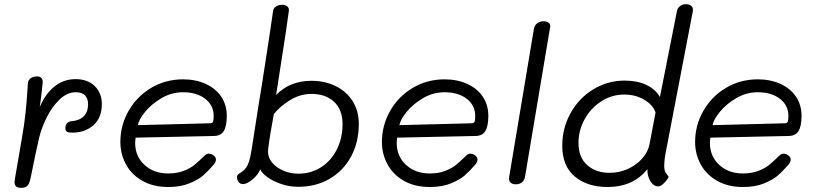

<svg xmlns="http://www.w3.org/2000/svg" viewBox="-20 -894 3921 922"><path d="M469 -394Q469 -328 428.5 -292.5Q388 -257 327 -257Q309 -257 301.5 -261.5Q294 -266 294 -277Q294 -310 325 -312Q364 -316 383.5 -337Q403 -358 403 -394Q403 -419 389 -435Q375 -451 343 -451Q303 -451 267 -417Q231 -383 205.5 -332.5Q180 -282 168 -233Q153 -168 131 -59Q124 -18 114.5 -5Q105 8 83 8Q64 8 57 1Q50 -6 50 -20Q50 -24 52 -38L85 -230Q97 -297 103 -355.5Q109 -414 114 -494Q115 -509 127 -518Q139 -527 157 -527Q187 -527 185 -497Q180 -443 171 -380Q198 -444 242 -479Q286 -514 343 -514Q401 -514 435 -480.5Q469 -447 469 -394Z M558 -212Q558 -292 597.5 -361.5Q637 -431 706 -472Q775 -513 859 -513Q920 -513 968 -491Q1016 -469 1042.5 -429.5Q1069 -390 1069 -338Q1069 -288 1054.5 -264.5Q1040 -241 1006 -241L631 -233Q629 -215 629 -208Q629 -144 673.5 -102.5Q718 -61 788 -61Q830 -61 862 -73.5Q894 -86 913.5 -102Q933 -118 963 -147Q972 -156 983 -156Q995 -156 1006 -147.5Q1017 -139 1017 -128Q1017 -115 1005 -102Q978 -71 955 -51Q932 -31 889.5 -13.5Q847 4 788 4Q716 4 664 -25.5Q612 -55 585 -104.5Q558 -154 558 -212ZM988 -302Q1000 -302 1003 -309.5Q1006 -317 1006 -337Q1006 -388 965.5 -419.5Q925 -451 859 -451Q804 -451 756 -423Q708 -395 677 -357Q646 -319 642 -293Z M1703 -299Q1703 -211 1666 -142.5Q1629 -74 1563 -35.5Q1497 3 1413 3Q1369 3 1330 -10.5Q1291 -24 1264 -43.5Q1237 -63 1230 -81Q1221 -59 1201 -40Q1181 -21 1164 -14Q1156 -10 1147 -10Q1133 -10 1125.5 -20.5Q1118 -31 1118 -44Q1118 -54 1131 -62Q1158 -78 1169 -101Q1177 -118 1182 -141.5Q1187 -165 1197 -231Q1201 -255 1206.5 -292.5Q1212 -330 1221 -385L1239 -496Q1282 -771 1291 -839Q1292 -854 1305 -862.5Q1318 -871 1335 -871Q1351 -871 1360 -863Q1369 -855 1367 -841Q1356 -756 1330 -593L1306 -438Q1372 -506 1476 -506Q1540 -506 1592 -480.5Q1644 -455 1673.5 -408Q1703 -361 1703 -299ZM1625 -297Q1625 -367 1584.5 -405Q1544 -443 1476 -443Q1421 -443 1372.5 -413Q1324 -383 1295 -346L1279 -256Q1275 -232 1271 -203.5Q1267 -175 1267 -166Q1267 -137 1287 -113Q1307 -89 1340.5 -74.5Q1374 -60 1413 -60Q1475 -60 1523.5 -92Q1572 -124 1598.5 -178.5Q1625 -233 1625 -297Z M1814 -212Q1814 -292 1853.5 -361.5Q1893 -431 1962 -472Q2031 -513 2115 -513Q2176 -513 2224 -491Q2272 -469 2298.5 -429.5Q2325 -390 2325 -338Q2325 -288 2310.5 -264.5Q2296 -241 2262 -241L1887 -233Q1885 -215 1885 -208Q1885 -144 1929.5 -102.5Q1974 -61 2044 -61Q2086 -61 2118 -73.5Q2150 -86 2169.5 -102Q2189 -118 2219 -147Q2228 -156 2239 -156Q2251 -156 2262 -147.5Q2273 -139 2273 -128Q2273 -115 2261 -102Q2234 -71 2211 -51Q2188 -31 2145.5 -13.5Q2103 4 2044 4Q1972 4 1920 -25.5Q1868 -55 1841 -104.5Q1814 -154 1814 -212ZM2244 -302Q2256 -302 2259 -309.5Q2262 -317 2262 -337Q2262 -388 2221.5 -419.5Q2181 -451 2115 -451Q2060 -451 2012 -423Q1964 -395 1933 -357Q1902 -319 1898 -293Z M2425 -44 2544 -756Q2547 -773 2560 -782.5Q2573 -792 2591 -792Q2606 -792 2615 -784.5Q2624 -777 2622 -765L2501 -44Q2498 -27 2486 -18Q2474 -9 2457 -9Q2440 -9 2431 -18Q2422 -27 2425 -44Z M2680 -194Q2680 -279 2720 -351Q2760 -423 2829 -465Q2898 -507 2980 -507Q3041 -507 3084.5 -486Q3128 -465 3149 -428L3231 -842Q3234 -856 3246 -865Q3258 -874 3274 -874Q3291 -874 3300.5 -864.5Q3310 -855 3307 -840L3175 -152Q3172 -135 3170.5 -115.5Q3169 -96 3170 -88Q3171 -71 3181 -58.5Q3191 -46 3191 -45Q3191 -42 3182.5 -30.5Q3174 -19 3162.5 -9Q3151 1 3141 1Q3119 1 3103.5 -23.5Q3088 -48 3089 -82Q3021 4 2897 4Q2800 4 2740 -46.5Q2680 -97 2680 -194ZM3099 -201 3128 -354Q3115 -391 3073 -415.5Q3031 -440 2978 -440Q2918 -440 2867.5 -407.5Q2817 -375 2787.5 -321.5Q2758 -268 2758 -208Q2758 -138 2800 -101Q2842 -64 2907 -64Q2954 -64 2995.5 -83Q3037 -102 3064.5 -133.5Q3092 -165 3099 -201Z M3318 -212Q3318 -292 3357.5 -361.5Q3397 -431 3466 -472Q3535 -513 3619 -513Q3680 -513 3728 -491Q3776 -469 3802.5 -429.5Q3829 -390 3829 -338Q3829 -288 3814.5 -264.5Q3800 -241 3766 -241L3391 -233Q3389 -215 3389 -208Q3389 -144 3433.5 -102.5Q3478 -61 3548 -61Q3590 -61 3622 -73.5Q3654 -86 3673.5 -102Q3693 -118 3723 -147Q3732 -156 3743 -156Q3755 -156 3766 -147.5Q3777 -139 3777 -128Q3777 -115 3765 -102Q3738 -71 3715 -51Q3692 -31 3649.5 -13.5Q3607 4 3548 4Q3476 4 3424 -25.5Q3372 -55 3345 -104.5Q3318 -154 3318 -212ZM3748 -302Q3760 -302 3763 -309.5Q3766 -317 3766 -337Q3766 -388 3725.5 -419.5Q3685 -451 3619 -451Q3564 -451 3516 -423Q3468 -395 3437 -357Q3406 -319 3402 -293Z"/></svg>

Font: Mali
Style: Italic
Weight: 400
Italic angle: -10°
Version: Version 1.000; ttfautohint (v1.6)